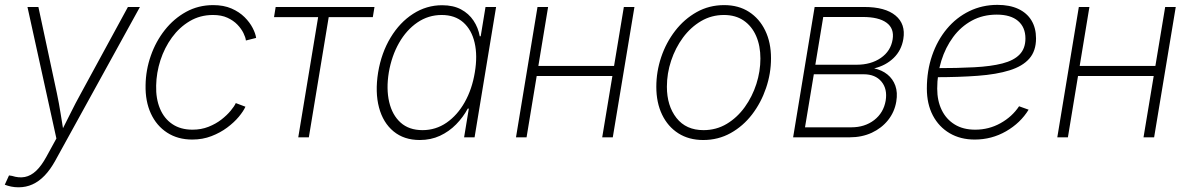

<svg xmlns="http://www.w3.org/2000/svg" viewBox="-32 -570 4942 797"><path d="M-12.2 196.8 5.4 158.2 18.1 160.2Q46.4 169.4 71.3 164.6Q96.2 159.7 118.2 138.9Q140.1 118.2 160.6 80.6L202.1 4.9L82 -541H127.4L204.1 -183.1Q212.9 -141.6 219.5 -99.6Q226.1 -57.6 232.9 -16.6H218.8Q239.7 -57.6 260.5 -99.6Q281.2 -141.6 304.2 -183.1L499 -541H548.8L197.3 97.2Q176.8 134.3 153.3 158.7Q129.9 183.1 103 195.3Q76.2 207.5 44.9 207.5Q29.3 207.5 14.9 204.6Q0.5 201.7 -12.2 196.8Z M766.1 9.3Q706.1 9.3 661.9 -19.3Q617.7 -47.9 594.2 -98.9Q570.8 -149.9 572.3 -216.8Q573.2 -279.3 594 -338.6Q614.7 -397.9 652.1 -445.3Q689.5 -492.7 740.5 -520.8Q791.5 -548.8 853 -548.8Q896.5 -548.8 929 -534.7Q961.4 -520.5 983.2 -498.8Q1004.9 -477.1 1016.8 -453.9Q1028.8 -430.7 1031.2 -412.6L988.8 -401.9Q987.3 -415 978.5 -432.9Q969.7 -450.7 953.4 -467.8Q937 -484.9 912.1 -496.3Q887.2 -507.8 852.1 -507.8Q798.8 -507.8 755.9 -482.4Q712.9 -457 681.9 -414.6Q650.9 -372.1 634 -320.1Q617.2 -268.1 616.2 -214.8Q614.7 -160.6 632.1 -119.1Q649.4 -77.6 683.6 -54.7Q717.8 -31.7 767.1 -31.7Q803.2 -31.7 833.5 -43.7Q863.8 -55.7 887 -73.7Q910.2 -91.8 925.5 -110.4Q940.9 -128.9 946.8 -142.1L986.8 -127Q978.5 -108.4 959.2 -85.2Q939.9 -62 911.1 -40.5Q882.3 -19 845.7 -4.9Q809.1 9.3 766.1 9.3Z M1206.1 0 1288.6 -499H1105.5L1112.3 -541H1522.5L1515.6 -499H1332.5L1250 0Z M1710.4 11.2Q1645 11.2 1601.6 -24.7Q1558.1 -60.5 1541.3 -123.8Q1524.4 -187 1537.6 -269.5Q1551.3 -351.1 1589.4 -414.1Q1627.4 -477.1 1682.9 -512.7Q1738.3 -548.3 1803.2 -548.3Q1849.6 -548.3 1881.8 -531Q1914.1 -513.7 1933.6 -484.4Q1953.1 -455.1 1959.5 -419.4H1963.4L1983.4 -541H2027.3L1938 0H1894.5L1914.1 -119.1H1909.7Q1890.6 -83.5 1861.3 -53.7Q1832 -23.9 1794.2 -6.3Q1756.3 11.2 1710.4 11.2ZM1721.7 -29.8Q1776.9 -29.8 1821.8 -60.8Q1866.7 -91.8 1897.2 -146Q1927.7 -200.2 1939 -269.5Q1950.7 -338.9 1938.2 -392.6Q1925.8 -446.3 1891.1 -477.1Q1856.4 -507.8 1801.3 -507.8Q1746.1 -507.8 1700.4 -476.6Q1654.8 -445.3 1624.3 -391.6Q1593.8 -337.9 1582 -269.5Q1570.8 -201.2 1583.5 -146.7Q1596.2 -92.3 1631.1 -61Q1666 -29.8 1721.7 -29.8Z M2530.8 -296.4 2523.9 -254.4H2183.6L2190.9 -296.4ZM2243.2 -541 2153.8 0H2109.9L2199.2 -541ZM2601.6 -541 2511.7 0H2467.8L2557.6 -541Z M2887.2 11.2Q2827.6 11.2 2783.9 -16.6Q2740.2 -44.4 2716.3 -94.2Q2692.4 -144 2692.4 -209.5Q2692.4 -272.5 2712.6 -332.8Q2732.9 -393.1 2770.5 -441.9Q2808.1 -490.7 2859.9 -519.8Q2911.6 -548.8 2974.1 -548.8Q3033.7 -548.8 3077.1 -520.8Q3120.6 -492.7 3144.5 -443.1Q3168.5 -393.6 3168.5 -328.1Q3168.5 -265.1 3147.9 -204.6Q3127.4 -144 3090.1 -95.2Q3052.7 -46.4 3001 -17.6Q2949.2 11.2 2887.2 11.2ZM2888.2 -29.8Q2941.4 -29.8 2984.9 -55.9Q3028.3 -82 3059.6 -125.5Q3090.8 -168.9 3107.7 -221.4Q3124.5 -273.9 3124.5 -327.1Q3124.5 -379.9 3106.7 -420.7Q3088.9 -461.4 3055.2 -484.6Q3021.5 -507.8 2973.1 -507.8Q2921.4 -507.8 2878.2 -482.4Q2835 -457 2803.2 -414.1Q2771.5 -371.1 2753.9 -318.1Q2736.3 -265.1 2736.3 -210Q2736.3 -130.9 2776.1 -80.3Q2815.9 -29.8 2888.2 -29.8Z M3260.3 0 3349.6 -541H3556.2Q3642.6 -541 3685.3 -505.6Q3728 -470.2 3717.8 -408.2Q3710 -360.8 3677.5 -329.3Q3645 -297.9 3596.7 -286.1Q3628.9 -279.3 3651.6 -261Q3674.3 -242.7 3684.6 -214.4Q3694.8 -186 3688.5 -148.4Q3681.2 -105 3654.5 -71.5Q3627.9 -38.1 3586.9 -19Q3545.9 0 3495.1 0ZM3309.6 -41.5H3502Q3557.6 -41.5 3596.7 -71.5Q3635.7 -101.6 3644.5 -152.3Q3652.3 -200.7 3627 -231.2Q3601.6 -261.7 3553.2 -261.7H3346.2ZM3352.5 -301.3H3523.9Q3583.5 -301.3 3624.5 -329.6Q3665.5 -357.9 3673.3 -406.2Q3680.7 -451.7 3648.2 -475.6Q3615.7 -499.5 3549.3 -499.5H3385.3Z M4014.2 9.3Q3954.6 9.3 3909.9 -17.1Q3865.2 -43.5 3840.3 -90.8Q3815.4 -138.2 3815.4 -202.6Q3815.4 -276.4 3837.2 -339.6Q3858.9 -402.8 3898.4 -450.2Q3938 -497.6 3991.7 -523.7Q4045.4 -549.8 4108.4 -549.8Q4159.2 -549.8 4195.1 -533Q4231 -516.1 4249.8 -484.9Q4268.6 -453.6 4268.6 -410.6Q4268.6 -358.4 4240.7 -326.7Q4212.9 -294.9 4158.9 -278.1Q4105 -261.2 4026.9 -255.4Q3948.7 -249.5 3848.1 -249.5L3852.1 -287.1Q3942.9 -287.1 4012.2 -290.8Q4081.5 -294.4 4128.9 -306.6Q4176.3 -318.8 4200.4 -343.8Q4224.6 -368.7 4224.6 -410.2Q4224.6 -457 4193.8 -483.2Q4163.1 -509.3 4105.5 -509.3Q4047.9 -509.3 4002.2 -484.4Q3956.5 -459.5 3924.6 -416.3Q3892.6 -373 3875.5 -317.9Q3858.4 -262.7 3858.4 -202.1Q3858.4 -151.9 3877 -113.5Q3895.5 -75.2 3930.7 -53.5Q3965.8 -31.7 4016.1 -31.7Q4072.8 -31.7 4121.1 -58.6Q4169.4 -85.4 4198.2 -128.9L4237.8 -114.7Q4204.1 -59.6 4144.3 -25.1Q4084.5 9.3 4014.2 9.3Z M4777.8 -296.4 4771 -254.4H4430.7L4438 -296.4ZM4490.2 -541 4400.9 0H4356.9L4446.3 -541ZM4848.6 -541 4758.8 0H4714.8L4804.7 -541Z"/></svg>

Font: Inter 17pt ExtraLight
Style: Italic
Weight: 250
Italic angle: -9.3988°
Version: Version 4.001;git-66647c0bb